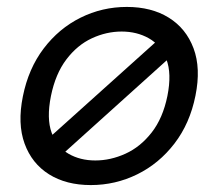

<svg xmlns="http://www.w3.org/2000/svg" viewBox="-20 -527 630 554"><path d="M473 -445 521 -407 137 -61 89 -100ZM242 7Q171 7 121.5 -24Q72 -55 51 -112.5Q30 -170 46 -249Q62 -329 106 -387Q150 -445 212.5 -476Q275 -507 346 -507Q417 -507 467 -476Q517 -445 538.5 -387.5Q560 -330 544 -251Q528 -171 483.5 -113Q439 -55 376 -24Q313 7 242 7ZM255 -64Q299 -64 342 -83.5Q385 -103 417.5 -144.5Q450 -186 463 -250Q476 -315 460 -356Q444 -397 409.5 -416.5Q375 -436 331 -436Q287 -436 245 -416.5Q203 -397 171.5 -355.5Q140 -314 127 -250Q114 -185 129 -144Q144 -103 177.5 -83.5Q211 -64 255 -64Z"/></svg>

Font: Albert Sans
Style: Italic
Weight: 400
Italic angle: -11.25°
Designer: Andreas Rasmussen
Foundry: a.Foundry
Version: Version 1.025